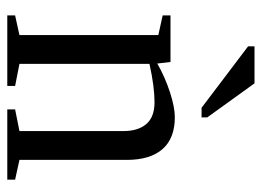

<svg xmlns="http://www.w3.org/2000/svg" viewBox="-118 -618 735 540"><g transform="rotate(90 250.0 -347.5)"><path d="M158.2 -421.9Q195.8 -443.4 238.3 -457.3Q280.8 -471.2 309.1 -471.2Q368.7 -471.2 398.9 -436.5Q429.2 -401.9 429.2 -335.9V-34.2L484.9 -22V0H287.1V-22L348.1 -34.2V-327.1Q348.1 -367.7 328.4 -390.9Q308.6 -414.1 267.1 -414.1Q223.1 -414.1 159.2 -399.9V-34.2L221.2 -22V0H22.9V-22L78.1 -34.2V-424.8L22.9 -437V-459H153.8ZM282.7 -546.4 109.9 -677.2V-695.3H213.9L309.6 -562.5V-546.4Z"/></g></svg>

Font: Tinos
Style: Regular
Weight: 400
Designer: Steve Matteson
Foundry: Monotype Imaging Inc.
Version: Version 1.23